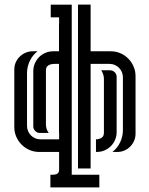

<svg xmlns="http://www.w3.org/2000/svg" viewBox="-20 -664 651 839"><path d="M238.3 0H151.4Q128.9 0 109.1 -8.5Q89.4 -17.1 74.5 -32Q59.6 -46.9 51 -66.7Q42.5 -86.4 42.5 -108.9V-360.4Q42.5 -377 48.8 -391.4Q55.2 -405.8 66.2 -416.5Q77.1 -427.2 91.8 -433.6Q106.4 -439.9 122.6 -439.9H144Q122.1 -422.9 110.1 -397.5Q98.1 -372.1 98.1 -344.2V-113.3Q98.1 -101.6 102.8 -90.8Q107.4 -80.1 115.2 -72.3Q123 -64.5 133.5 -59.8Q144 -55.2 155.8 -55.2H238.3V-82.5H237.8V-384.8Q229.5 -384.8 219.5 -384.8Q209.5 -384.8 200.9 -382.6Q192.4 -380.4 186.5 -374.3Q180.7 -368.2 180.7 -356V-120.6Q180.7 -99.6 192.9 -83H154.3Q142.6 -83 134 -91.6Q125.5 -100.1 125.5 -111.8V-353Q125.5 -371.1 132.3 -387Q139.2 -402.8 150.9 -414.6Q162.6 -426.3 178.5 -433.1Q194.3 -439.9 212.4 -439.9H237.8V-561H238.3V-588.4H201.7V-643.6H293.5V99.6H414.1V154.8H200.2V99.6Q206.1 99.6 212.9 99.4Q219.7 99.1 225.3 97.4Q231 95.7 234.6 91.1Q238.3 86.4 238.3 77.6ZM376 -644V-439.9H463.9Q486.3 -439.9 506.1 -431.4Q525.9 -422.9 540.5 -408Q555.2 -393.1 563.7 -373.3Q572.3 -353.5 572.3 -331.1V-79.6Q572.3 -63 565.9 -48.6Q559.6 -34.2 548.8 -23.4Q538.1 -12.7 523.7 -6.3Q509.3 0 492.7 0H471.2Q493.2 -17.1 505.1 -42.5Q517.1 -67.9 517.1 -95.7V-326.7Q517.1 -338.4 512.5 -349.1Q507.8 -359.9 500 -367.7Q492.2 -375.5 481.7 -380.1Q471.2 -384.8 459.5 -384.8H376V72.3H320.8V-644ZM434.1 -319.3Q434.1 -329.1 430.9 -338.9Q427.7 -348.6 422.4 -356.9H460.4Q472.2 -356.9 481 -348.6Q489.7 -340.3 489.7 -328.1V-86.9Q489.7 -68.8 482.9 -53Q476.1 -37.1 464.4 -25.4Q452.6 -13.7 436.8 -6.8Q420.9 0 402.8 0H399.4V-55.2Q413.1 -55.2 423.6 -61.8Q434.1 -68.4 434.1 -84Z"/></svg>

Font: Isar CAT
Style: Regular
Weight: 400
Designer: Digitized by Peter Wiegel
Foundry: CAT-Fonts, Peter Wiegel
Version: Version 1.000; ttfautohint (v1.3)